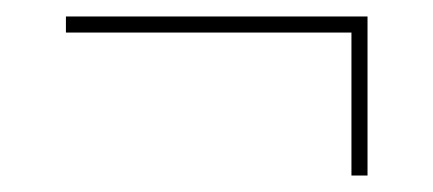

<svg xmlns="http://www.w3.org/2000/svg" viewBox="-20 -416 526 233"><path d="M406.5 -376.5V-203H426V-396H60V-376.5Z"/></svg>

Font: Bodoni* 11pt Fatface
Style: Regular
Weight: 900
Version: Version 2.3